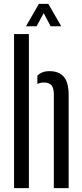

<svg xmlns="http://www.w3.org/2000/svg" viewBox="-20 -977 427 997"><path d="M53 0V-800H130V0ZM259.5 0V-488Q259.5 -520 247 -534.2Q234.5 -548.5 208.5 -548.5Q189 -548.5 174 -541V-584.5Q185.5 -595.5 200.2 -601.5Q215 -607.5 237 -607.5Q286 -607.5 311.2 -578.5Q336.5 -549.5 336.5 -482.5V0ZM115 -840.5 182 -957H231L298 -840.5H243L207 -909L170 -840.5Z"/></svg>

Font: Big Shoulders Stencil Display Medium
Style: Regular
Weight: 500
Designer: Patric King
Foundry: XO Type Co
Version: Version 1.000